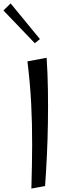

<svg xmlns="http://www.w3.org/2000/svg" viewBox="-65 -1092 395 1120"><path d="M118 8Q122 -126 122.5 -246Q123 -366 117 -485.5Q111 -605 95 -734L207 -755Q213 -665 214.5 -569Q216 -473 214.5 -375.5Q213 -278 208.5 -184.5Q204 -91 198 -7ZM138 -840 -45 -1031 -3 -1072 168 -864Z"/></svg>

Font: Marhey Light Light
Style: Regular
Weight: 300
Version: Version 1.000